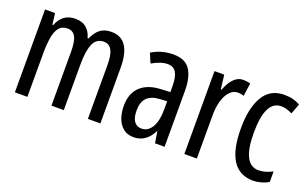

<svg xmlns="http://www.w3.org/2000/svg" viewBox="-69 -853 1874 1169"><g transform="rotate(20 868.5 -268.5)"><path d="M493 -547Q619 -547 619 -360V0H538V-345Q538 -415 521 -445Q504 -475 470 -475Q422 -475 402 -429.5Q382 -384 382 -296V0H302V-348Q302 -417 285.5 -446Q269 -475 234 -475Q198 -475 179 -450.5Q160 -426 153 -382Q146 -338 146 -281V0H65V-537H130L139 -464H144Q176 -547 259 -547Q305 -547 332 -523Q359 -499 368 -461H374Q393 -505 421 -526Q449 -547 493 -547Z M895 -547Q971 -547 1003 -499Q1035 -451 1035 -362V0H973L961 -74H959Q917 10 836 10Q795 10 768 -12.5Q741 -35 728.5 -71.5Q716 -108 716 -150Q716 -230 762 -274Q808 -318 893 -322L954 -325V-360Q954 -422 937 -451Q920 -480 882 -480Q838 -480 781 -447L755 -508Q818 -547 895 -547ZM907 -263Q799 -257 799 -152Q799 -103 816 -79.5Q833 -56 864 -56Q906 -56 930.5 -97.5Q955 -139 955 -212V-266Z M1347 -547Q1371 -547 1393 -540L1381 -456Q1364 -463 1341 -463Q1313 -463 1290.5 -439Q1268 -415 1256 -374Q1244 -333 1244 -280V0H1163V-537H1226L1237 -445H1242Q1259 -492 1285.5 -519.5Q1312 -547 1347 -547Z M1611 10Q1433 10 1433 -265Q1433 -397 1477.5 -472Q1522 -547 1613 -547Q1645 -547 1670 -540.5Q1695 -534 1716 -522L1691 -455Q1653 -475 1619 -475Q1516 -475 1516 -266Q1516 -61 1620 -61Q1642 -61 1664.5 -67.5Q1687 -74 1710 -86V-18Q1689 -5 1661.5 2.5Q1634 10 1611 10Z"/></g></svg>

Font: Noto Sans Tamil ExtraCondensed
Style: Regular
Weight: 400
Width: 2
Designer: Jelle Bosma - Monotype Design Team
Foundry: Monotype Imaging Inc.
Version: Version 2.004; ttfautohint (v1.8.4.7-5d5b)